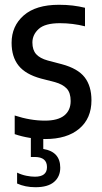

<svg xmlns="http://www.w3.org/2000/svg" viewBox="-20 -572 426 803"><path d="M169.5 9.5Q101.5 9.5 41.5 -11V-89Q106.5 -67.5 168 -67.5Q222 -67.5 248.8 -89Q275.5 -110.5 275.5 -149.5Q275.5 -184.5 258.8 -202Q242 -219.5 210 -228.5L151.5 -243.5Q87 -261 57.8 -297.5Q28.5 -334 28.5 -393Q28.5 -463 79.2 -507.5Q130 -552 226.5 -552Q257.5 -552 284.2 -548.8Q311 -545.5 335.5 -539.5V-462Q284.5 -475 230.5 -475Q168.5 -475 142 -451Q115.5 -427 115.5 -394Q115.5 -363 131.2 -345.5Q147 -328 179.5 -319L238.5 -303.5Q305.5 -285.5 334 -248.8Q362.5 -212 362.5 -152.5Q362.5 -76.5 311.2 -33.5Q260 9.5 169.5 9.5ZM128.5 211Q85.5 211 51.5 195.5V150Q71.5 159.5 90.8 163.2Q110 167 126 167Q176.5 167 176.5 127Q176.5 84.5 125 84.5H109V-10H161V51Q232 62.5 232 129.5Q232 166.5 206.2 188.8Q180.5 211 128.5 211Z"/></svg>

Font: Encode Sans Condensed Medium
Style: Regular
Weight: 500
Width: 3
Designer: Multiple Designers
Foundry: Impallari Type
Version: Version 3.000; ttfautohint (v1.8.3) -l 8 -r 50 -G 200 -x 14 